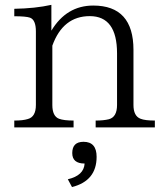

<svg xmlns="http://www.w3.org/2000/svg" viewBox="-20 -528 668 781"><path d="M609.9 -9.8H369.1V-37.6Q401.4 -37.6 422.9 -43Q456.1 -51.8 456.1 -101.1V-311Q456.1 -462.4 345.2 -462.4Q236.3 -462.4 192.9 -342.3V-101.1Q192.9 -55.2 220.2 -44.9Q239.7 -37.6 279.3 -37.6V-9.8H38.1V-37.6Q73.7 -37.6 93.3 -43.9Q126 -52.7 126 -101.1V-399.9Q126 -447.3 102.1 -456.1Q85.4 -461.9 38.1 -461.9V-492.2Q124 -493.7 189 -508.3V-403.3Q250.5 -505.4 359.4 -505.4Q522.9 -505.4 522.9 -325.2V-101.1Q522.9 -55.7 551.8 -44.9Q569.8 -37.6 609.9 -37.6ZM324.2 137.2Q273.9 137.2 273.9 94.7Q273.9 48.8 319.8 48.8Q373 48.8 373 109.9Q373 207.5 272.9 232.9L255.9 201.2Q321.3 186 324.2 137.2Z"/></svg>

Font: I.Ming
Style: Regular
Weight: 400
Designer: Ichiten Fonts Project
Version: Version 6.11; Dec 27, 2019